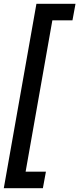

<svg xmlns="http://www.w3.org/2000/svg" viewBox="-21 -831 418 1012"><path d="M-1 161 171 -811H377L361 -724H255L114 74H221L205 161Z"/></svg>

Font: Ultramarine Medium
Style: Italic
Weight: 500
Italic angle: -10°
Designer: Colophon Foundry, Jonny Pinhorn
Foundry: Colophon Foundry
Version: Version 1.200; ttfautohint (v1.8.3)